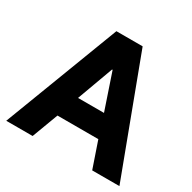

<svg xmlns="http://www.w3.org/2000/svg" viewBox="-151 -826 977 977"><g transform="rotate(30 337.5 -337.5)"><path d="M5 0 262.5 -675H416.7L670 0H510L457.5 -153.3H217.5L160 0ZM263.3 -283.3H415.8L344.2 -495H340.8Z"/></g></svg>

Font: Funnel Sans Light ExtraBold
Style: Regular
Weight: 800
Version: Version 1.000